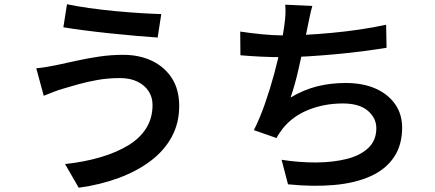

<svg xmlns="http://www.w3.org/2000/svg" viewBox="-20 -821 2040 900"><path d="M695 -329Q695 -365 677 -393Q659 -421 625 -438Q591 -455 542 -455Q486 -455 436 -446Q386 -437 345.5 -425.5Q305 -414 278 -406Q256 -400 230.5 -390Q205 -380 185 -372L150 -501Q175 -503 203 -508Q231 -513 255 -518Q292 -526 339.5 -536.5Q387 -547 443 -555.5Q499 -564 557 -564Q634 -564 693 -535.5Q752 -507 786 -454Q820 -401 820 -324Q820 -244 785 -179.5Q750 -115 686.5 -67Q623 -19 537 13Q451 45 349 59L285 -52Q377 -62 452.5 -84.5Q528 -107 582.5 -140.5Q637 -174 666 -221Q695 -268 695 -329ZM294 -801Q337 -792 396.5 -783.5Q456 -775 519.5 -769Q583 -763 640.5 -759.5Q698 -756 736 -755L719 -645Q676 -648 618 -653Q560 -658 497.5 -664.5Q435 -671 377.5 -678.5Q320 -686 277 -693Z M1444 -793Q1437 -769 1432 -744Q1427 -719 1422 -696Q1417 -672 1410.5 -640Q1404 -608 1396 -571.5Q1388 -535 1379.5 -497.5Q1371 -460 1361.5 -426Q1352 -392 1342 -364Q1405 -401 1467.5 -416.5Q1530 -432 1600 -432Q1681 -432 1740 -406Q1799 -380 1832 -333Q1865 -286 1865 -223Q1865 -141 1826.5 -84Q1788 -27 1717 5Q1646 37 1548 46Q1450 55 1330 43L1300 -72Q1383 -59 1462.5 -59.5Q1542 -60 1605.5 -76Q1669 -92 1706.5 -127.5Q1744 -163 1744 -220Q1744 -268 1704 -302Q1664 -336 1587 -336Q1500 -336 1425.5 -306Q1351 -276 1305 -218Q1297 -207 1290 -197Q1283 -187 1276 -174L1170 -211Q1198 -266 1222 -335Q1246 -404 1265 -474Q1284 -544 1296 -604.5Q1308 -665 1313 -703Q1317 -733 1318 -754Q1319 -775 1317 -799ZM1106 -673Q1152 -666 1207 -660.5Q1262 -655 1308 -655Q1356 -655 1414 -658Q1472 -661 1536 -667Q1600 -673 1665 -682.5Q1730 -692 1790 -705L1792 -597Q1743 -589 1682 -581Q1621 -573 1555 -567Q1489 -561 1426 -557Q1363 -553 1309 -553Q1254 -553 1202.5 -555.5Q1151 -558 1107 -562Z"/></svg>

Font: Noto Sans JP SemiBold
Style: Regular
Weight: 600
Designer: Ryoko NISHIZUKA  (kana, bopomofo & ideographs); Paul D. Hunt (Latin, Greek & Cyrillic); Sandoll Communications , Soo-you
Foundry: Adobe
Version: Version 2.004-H2;hotconv 1.0.118;makeotfexe 2.5.65603